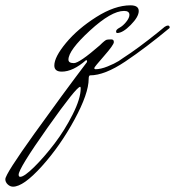

<svg xmlns="http://www.w3.org/2000/svg" viewBox="-199 -267 657 721"><path d="M419 -166Q426 -171 432 -171Q438 -171 438 -164V-162Q349 -88 271.5 -36Q194 16 139 16Q134 17 134 29Q134 84 80.5 182.5Q27 281 -42 357.5Q-111 434 -150 434Q-161 434 -170 425.5Q-179 417 -179 406Q-179 387 -70 235Q39 83 127 -33Q128 -35 128 -38Q128 -41 124 -41Q75 2 33 2Q5 2 5 -21Q5 -53 49 -106Q93 -159 162.5 -203Q232 -247 291 -247Q322 -247 322 -225.5Q322 -204 292 -173.5Q262 -143 241 -143Q237 -143 237 -149.5Q237 -156 250 -163Q263 -170 275 -185Q287 -200 287 -211Q287 -226 267 -226Q219 -226 138.5 -152Q58 -78 58 -43Q58 -30 78.5 -30Q99 -30 176 -97Q196 -117 202.5 -118Q209 -119 219 -119Q229 -119 228.5 -108.5Q228 -98 191.5 -56.5Q155 -15 155 -11.5Q155 -8 159 -7Q179 -7 205 -17.5Q231 -28 247 -38L263 -49Q319 -85 396 -147ZM-129 389Q-129 397 -123 397Q-108 397 -70.5 360Q-33 323 5.5 272.5Q44 222 74 162.5Q104 103 104 65Q104 59 102 59Q88 59 -20.5 212.5Q-129 366 -129 389Z"/></svg>

Font: Mrs Saint Delafield
Style: Regular
Weight: 400
Designer: Alejandro Paul
Foundry: Alejandro Paul
Version: Version 1.000